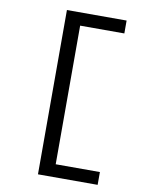

<svg xmlns="http://www.w3.org/2000/svg" viewBox="-99 -856 811 1061"><g transform="rotate(10 307.0 -326.0)"><path d="M189 134.8V-787.1H523.9V-714.8H275.9V63H523.9V134.8Z"/></g></svg>

Font: IntelOne Mono
Style: Regular
Weight: 400
Designer: Fred Shallcrass
Foundry: Frere-Jones Type LLC
Version: Version 1.200;hotconv 1.1.0;makeotfexe 2.6.0;FJTRelease1.2